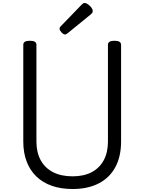

<svg xmlns="http://www.w3.org/2000/svg" viewBox="-20 -1247 967 1286"><path d="M466 19Q388 19 327 -2.5Q266 -24 223.5 -65Q181 -106 158.5 -165Q136 -224 136 -299V-947Q136 -961 147 -967.5Q158 -974 180 -974Q202 -974 213 -967.5Q224 -961 224 -947V-299Q224 -226 252.5 -174Q281 -122 335 -94Q389 -66 466 -66Q542 -66 594.5 -94Q647 -122 675 -174Q703 -226 703 -299V-947Q703 -961 714 -967.5Q725 -974 747 -974Q791 -974 791 -947V-299Q791 -199 752.5 -127.5Q714 -56 641 -18.5Q568 19 466 19ZM416 -1016Q405 -1016 392 -1030Q379 -1044 379 -1054Q379 -1058 380 -1061.5Q381 -1065 387 -1071L527 -1216Q532 -1221 536.5 -1224Q541 -1227 547 -1227Q557 -1227 569.5 -1218Q582 -1209 591.5 -1197Q601 -1185 601 -1174Q601 -1167 598.5 -1162Q596 -1157 586 -1149L435 -1026Q429 -1022 424.5 -1019Q420 -1016 416 -1016Z"/></svg>

Font: Playwrite IT Trad
Style: Regular
Weight: 400
Designer: Veronika Burian, José Scaglione
Foundry: TypeTogether
Version: Version 1.002